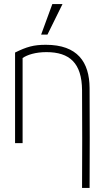

<svg xmlns="http://www.w3.org/2000/svg" viewBox="-20 -703 510 943"><path d="M91 0V-418C114 -434 155 -447 208 -447C322 -447 382 -393 383 -260C384 -75 384 35 383 220H420C421 25 421 -76 420 -271C419 -398 361 -483 205 -483C145 -483 111 -473 54 -445V0ZM182 -533H213L287 -683H237Z"/></svg>

Font: Kreadon Extra Light
Style: Regular
Weight: 200
Designer: kohakuno
Foundry: StudioGnu
Version: Version 1.000;Glyphs 3.1.2 (3151)